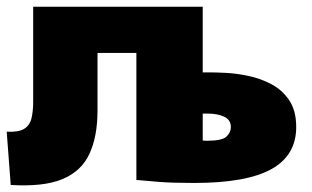

<svg xmlns="http://www.w3.org/2000/svg" viewBox="-20 -540 931 573"><path d="M12 12 0 -147Q35 -145 52 -155.5Q69 -166 74 -187Q79 -208 79 -236V-520H585V-324H606Q623 -324 654 -322.5Q685 -321 721 -313.5Q757 -306 789.5 -289Q822 -272 843 -241Q864 -210 864 -161Q864 -76 789.5 -35Q715 6 560 6Q496 6 456.5 3Q417 0 387 -3V-382H271V-210Q271 -133 247 -81Q223 -29 166.5 -5.5Q110 18 12 12ZM600 -120Q643 -120 656 -132.5Q669 -145 669 -161Q669 -182 649.5 -191.5Q630 -201 599 -201H585V-121Q589 -120 592.5 -120Q596 -120 600 -120Z"/></svg>

Font: Murecho Black
Style: Regular
Weight: 900
Designer: Neil Summerour
Foundry: Positype
Version: Version 1.010; ttfautohint (v1.8.3)